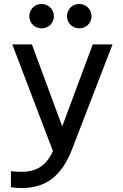

<svg xmlns="http://www.w3.org/2000/svg" viewBox="-20 -754 623 969"><path d="M380 -611C415 -611 442 -638 442 -672C442 -706 415 -734 380 -734C344 -734 318 -706 318 -672C318 -639 344 -611 380 -611ZM190 -611C225 -611 252 -638 252 -672C252 -706 225 -734 190 -734C154 -734 128 -706 128 -672C128 -639 154 -611 190 -611ZM90 195C211 195 291 135 343 1L548 -530H448L294 -116L141 -530H42L247 8C213 83 165 113 87 113C62 113 35 110 35 110V191C35 191 59 195 90 195Z"/></svg>

Font: Be Vietnam Pro
Style: Regular
Weight: 400
Designer: Lam Bao, Tony Le, Vietanh Nguyen
Foundry: Yellow Type Foundry
Version: Version 1.002